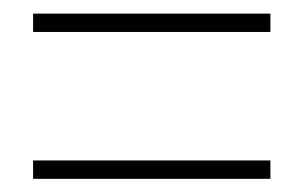

<svg xmlns="http://www.w3.org/2000/svg" viewBox="-20 -449 452 286"><path d="M29.3 -401.4V-428.7H382.8V-401.4ZM29.3 -182.6V-210H382.8V-182.6Z"/></svg>

Font: Reddit Sans Condensed ExtraLight
Style: Regular
Weight: 250
Version: Version 1.014